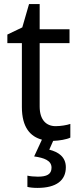

<svg xmlns="http://www.w3.org/2000/svg" viewBox="-20 -679 385 939"><path d="M324 -6V-73C307 -67 277 -62 252 -62C206 -62 174 -93 174 -158V-468H320V-536H174V-659H122L89 -545L16 -510V-468H87V-156C87 -55 129 -11 185 4L147 86C196 93 232 106 232 141C232 174 208 185 165 185C147 185 126 183 114 180V235C125 238 143 240 163 240C256 240 302 203 302 139C302 88 265 64 221 53L240 10C270 9 306 3 324 -6Z"/></svg>

Font: Noto Sans Thai
Style: Regular
Weight: 400
Designer: Monotype Design Team
Foundry: Monotype Imaging Inc.
Version: Version 1.901